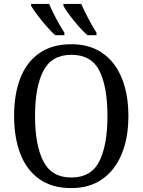

<svg xmlns="http://www.w3.org/2000/svg" viewBox="-20 -951 729 981"><path d="M344 10Q246 10 181 -36Q116 -82 84 -165Q52 -248 52 -359Q52 -470 84 -552Q116 -634 181 -679.5Q246 -725 345 -725Q439 -725 504 -679.5Q569 -634 602.5 -551.5Q636 -469 636 -358Q636 -247 602 -164.5Q568 -82 503 -36Q438 10 344 10ZM344 -44Q446 -44 487.5 -127Q529 -210 529 -358Q529 -507 488 -589Q447 -671 345 -671Q244 -671 201.5 -589Q159 -507 159 -358Q159 -210 201.5 -127Q244 -44 344 -44ZM427 -771Q406 -789 381 -817.5Q356 -846 334.5 -875Q313 -904 304 -921V-931H395Q410 -897 432 -855Q454 -813 473 -784V-771ZM262 -771Q242 -789 217 -817.5Q192 -846 170.5 -875Q149 -904 139 -921V-931H231Q245 -897 267.5 -855Q290 -813 309 -784V-771Z"/></svg>

Font: Noto Serif SemiCondensed
Style: Regular
Weight: 400
Width: 4
Designer: Monotype Design Team
Foundry: Monotype Imaging Inc.
Version: Version 2.013